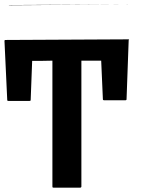

<svg xmlns="http://www.w3.org/2000/svg" viewBox="-40 -860 660 880"><path d="M0 -835.9Q1 -836.9 2 -836.9Q2.9 -836.9 3.9 -836.9Q190.4 -837.9 563.5 -839.8Q563.5 -839.8 564.5 -839.8Q376 -838.9 0 -835.9ZM0 -835.9Q1 -836.9 2 -836.9Q2.9 -836.9 3.9 -836.9Q190.4 -837.9 563.5 -839.8Q563.5 -839.8 564.5 -839.8Q376 -838.9 0 -835.9ZM0 -835.9Q1 -836.9 2 -836.9Q2.9 -836.9 3.9 -836.9Q190.4 -837.9 563.5 -839.8Q563.5 -839.8 564.5 -839.8Q376 -838.9 0 -835.9ZM549.8 -675.8Q546.9 -585 540 -404.3Q540 -402.3 538.1 -401.4Q537.1 -400.4 535.2 -400.4Q502 -400.4 436.5 -400.4Q434.6 -400.4 433.6 -401.4Q431.6 -402.3 431.6 -404.3Q429.7 -462.9 423.8 -582Q393.6 -582 333 -582Q333 -389.6 333 -4.9Q333 -2.9 331.1 -1Q330.1 0 328.1 0Q287.1 0 205.1 0Q202.1 0 201.2 -1Q200.2 -2.9 200.2 -4.9Q200.2 -197.3 200.2 -582Q178.7 -581.1 152.3 -581.1Q127 -581.1 107.4 -581.1Q105.5 -521.5 100.6 -401.4Q100.6 -399.4 99.6 -398.4Q97.7 -397.5 95.7 -397.5Q63.5 -397.5 -2 -397.5Q-3.9 -397.5 -5.9 -398.4Q-6.8 -399.4 -6.8 -401.4Q-10.7 -491.2 -19.5 -672.9Q-19.5 -673.8 -18.6 -674.8Q-18.6 -674.8 -18.6 -675.8Q-17.6 -676.8 -16.6 -676.8Q-14.6 -676.8 -13.7 -676.8Q172.9 -677.7 546.9 -679.7Q547.9 -679.7 548.8 -679.7Q549.8 -679.7 550.8 -678.7Q551.8 -678.7 551.8 -677.7Q551.8 -676.8 549.8 -675.8Z"/></svg>

Font: Typeface
Style: Regular
Weight: 400
Version: Version 1.0